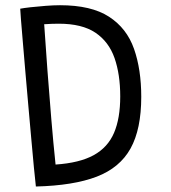

<svg xmlns="http://www.w3.org/2000/svg" viewBox="-20 -682 639 717"><path d="M114 14.5Q111 -11 106.5 -57.8Q102 -104.5 96.8 -163.8Q91.5 -223 85.8 -287.2Q80 -351.5 74.8 -413Q69.5 -474.5 65.2 -525.8Q61 -577 58.2 -610Q55.5 -643 55.5 -649.5Q68 -652 94.5 -655Q121 -658 150.8 -660.2Q180.5 -662.5 204 -662.5Q321 -662.5 387.2 -619.5Q453.5 -576.5 480.5 -499.5Q507.5 -422.5 507.5 -320.5Q507.5 -199.5 467.5 -127.5Q427.5 -55.5 341 -22.2Q254.5 11 114 14.5ZM187.5 -67.5Q277 -73.5 329.8 -102.5Q382.5 -131.5 405.8 -185.8Q429 -240 429 -322Q429 -404 407.8 -465Q386.5 -526 336.5 -559.8Q286.5 -593.5 199.5 -593.5Q174 -593.5 145 -591.5Q150.5 -509 157.2 -418.8Q164 -328.5 171.5 -238.5Q179 -148.5 187.5 -67.5Z"/></svg>

Font: Grandstander Light
Style: Regular
Weight: 300
Designer: Tyler Finck
Foundry: Etcetera Type Co
Version: Version 1.200; ttfautohint (v1.8.3)